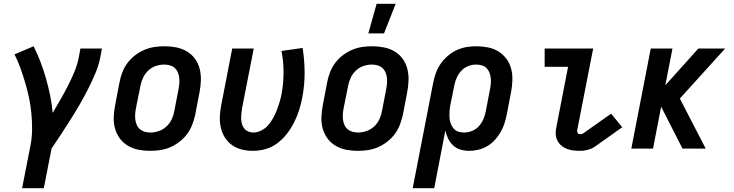

<svg xmlns="http://www.w3.org/2000/svg" viewBox="-20 -787 3890 1017"><path d="M97 210 142 -19Q150 -62 150 -104.5Q150 -147 146 -188.5Q142 -230 133.5 -270Q125 -310 113.5 -349Q102 -388 88.5 -425.5Q75 -463 57 -499L158 -542Q178 -502 194.5 -459Q211 -416 223.5 -372Q236 -328 245.5 -282Q255 -236 259 -189Q280 -224 300 -259Q320 -294 338.5 -330Q357 -366 372.5 -402.5Q388 -439 396 -477L406 -530H520L510 -477Q501 -435 483 -393.5Q465 -352 444.5 -311.5Q424 -271 401 -231.5Q378 -192 353.5 -153.5Q329 -115 304 -76.5Q279 -38 253 0L212 210Z M775 12Q743 12 713 6Q683 0 657.5 -15Q632 -30 614.5 -54Q597 -78 589 -107Q581 -136 582.5 -168Q584 -200 590 -231L613 -351Q618 -378 628 -404Q638 -430 655 -453Q672 -476 695.5 -494Q719 -512 745 -523Q771 -534 797.5 -538Q824 -542 851 -542Q883 -542 913.5 -536Q944 -530 969.5 -515Q995 -500 1012.5 -476Q1030 -452 1037.5 -423Q1045 -394 1044 -362Q1043 -330 1037 -299L1014 -179Q1008 -152 998 -126Q988 -100 971 -77Q954 -54 930.5 -36Q907 -18 881.5 -7Q856 4 829 8Q802 12 775 12ZM777 -85Q798 -85 820.5 -92.5Q843 -100 861 -116.5Q879 -133 889 -154Q899 -175 903 -197L926 -317Q929 -332 930 -347.5Q931 -363 929 -378Q927 -393 921 -406Q915 -419 904.5 -428Q894 -437 879.5 -441Q865 -445 849 -445Q828 -445 805.5 -437.5Q783 -430 765.5 -413.5Q748 -397 738 -376Q728 -355 724 -333L700 -213Q697 -198 696 -182.5Q695 -167 697 -152Q699 -137 705 -124Q711 -111 722 -102Q733 -93 747 -89Q761 -85 777 -85Z M1320 12Q1289 12 1260.5 5Q1232 -2 1209 -18.5Q1186 -35 1171 -59Q1156 -83 1149.5 -111.5Q1143 -140 1144.5 -170.5Q1146 -201 1152 -231L1210 -530H1324L1262 -213Q1260 -199 1258.5 -184.5Q1257 -170 1257.5 -156Q1258 -142 1262 -129Q1266 -116 1274 -106Q1282 -96 1294.5 -90.5Q1307 -85 1322 -85Q1343 -85 1364.5 -96Q1386 -107 1401 -124.5Q1416 -142 1427 -162Q1438 -182 1446 -203Q1454 -224 1460.5 -245Q1467 -266 1471 -287Q1482 -346 1482 -404Q1482 -462 1471 -517L1583 -533Q1593 -470 1593.5 -403.5Q1594 -337 1581 -270Q1575 -237 1564.5 -204Q1554 -171 1538.5 -140Q1523 -109 1501 -80Q1479 -51 1450 -29Q1421 -7 1387 2.5Q1353 12 1320 12Z M1875 12Q1843 12 1813 6Q1783 0 1757.5 -15Q1732 -30 1714.5 -54Q1697 -78 1689 -107Q1681 -136 1682.5 -168Q1684 -200 1690 -231L1713 -351Q1718 -378 1728 -404Q1738 -430 1755 -453Q1772 -476 1795.5 -494Q1819 -512 1845 -523Q1871 -534 1897.5 -538Q1924 -542 1951 -542Q1983 -542 2013.5 -536Q2044 -530 2069.5 -515Q2095 -500 2112.5 -476Q2130 -452 2137.5 -423Q2145 -394 2144 -362Q2143 -330 2137 -299L2114 -179Q2108 -152 2098 -126Q2088 -100 2071 -77Q2054 -54 2030.5 -36Q2007 -18 1981.5 -7Q1956 4 1929 8Q1902 12 1875 12ZM1877 -85Q1898 -85 1920.5 -92.5Q1943 -100 1961 -116.5Q1979 -133 1989 -154Q1999 -175 2003 -197L2026 -317Q2029 -332 2030 -347.5Q2031 -363 2029 -378Q2027 -393 2021 -406Q2015 -419 2004.5 -428Q1994 -437 1979.5 -441Q1965 -445 1949 -445Q1928 -445 1905.5 -437.5Q1883 -430 1865.5 -413.5Q1848 -397 1838 -376Q1828 -355 1824 -333L1800 -213Q1797 -198 1796 -182.5Q1795 -167 1797 -152Q1799 -137 1805 -124Q1811 -111 1822 -102Q1833 -93 1847 -89Q1861 -85 1877 -85ZM1931 -610 1975 -767H2076L2014 -610Z M2166 210 2275 -351Q2280 -377 2289.5 -402.5Q2299 -428 2315 -450.5Q2331 -473 2352.5 -491.5Q2374 -510 2399 -521.5Q2424 -533 2450 -537.5Q2476 -542 2502 -542Q2534 -542 2564.5 -536Q2595 -530 2620 -514.5Q2645 -499 2662.5 -475.5Q2680 -452 2687.5 -423Q2695 -394 2694 -362Q2693 -330 2687 -299L2664 -179Q2659 -155 2651.5 -131.5Q2644 -108 2631 -86Q2618 -64 2600.5 -45Q2583 -26 2561 -13Q2539 0 2514.5 6Q2490 12 2467 12Q2442 12 2419.5 5.5Q2397 -1 2380.5 -16.5Q2364 -32 2354 -52.5Q2344 -73 2339 -96L2280 210ZM2438 -85Q2459 -85 2480.5 -93.5Q2502 -102 2517 -119Q2532 -136 2540.5 -156Q2549 -176 2553 -197L2576 -317Q2579 -332 2580 -347.5Q2581 -363 2579 -377.5Q2577 -392 2571.5 -405Q2566 -418 2556 -427.5Q2546 -437 2531.5 -441Q2517 -445 2501 -445Q2480 -445 2459 -436.5Q2438 -428 2423 -411.5Q2408 -395 2399 -374.5Q2390 -354 2386 -333L2365 -228Q2362 -212 2361 -195.5Q2360 -179 2361 -163Q2362 -147 2367.5 -132.5Q2373 -118 2382.5 -106.5Q2392 -95 2407 -90Q2422 -85 2438 -85Z M3050 12Q3032 12 3014 9.5Q2996 7 2980 0.5Q2964 -6 2951.5 -17.5Q2939 -29 2931.5 -44.5Q2924 -60 2923.5 -78Q2923 -96 2927 -114L2989 -433H2865V-530H3122L3037 -96Q3036 -89 3040 -82.5Q3044 -76 3051 -76Q3055 -76 3060 -77Q3065 -78 3070 -81L3217 -185L3276 -113L3129 -9Q3120 -3 3110 1Q3100 5 3090 7.5Q3080 10 3070 11Q3060 12 3050 12Z M3324 0 3427 -530H3542L3504 -335L3679 -530H3821L3581 -265L3718 0H3595L3482 -222L3439 0Z"/></svg>

Font: Lode Term
Style: Bold Italic
Weight: 700
Italic angle: -11°
Monospace: yes
Designer: Belleve Invis
Foundry: Belleve Invis
Version: Version 29.2.0